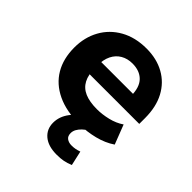

<svg xmlns="http://www.w3.org/2000/svg" viewBox="-193 -649 991 991"><g transform="rotate(45 303.0 -153.0)"><path d="M347 11Q249 11 182 -21Q115 -53 80.5 -111.5Q46 -170 46 -251Q46 -325 78.5 -384Q111 -443 171.5 -477Q232 -511 314 -511Q388 -511 444 -480Q500 -449 531 -391Q562 -333 562 -251V-209H174V-296H443L430 -281Q430 -344 400 -374.5Q370 -405 317 -405Q281 -405 253.5 -389Q226 -373 211 -343Q196 -313 196 -269V-254Q196 -202 213 -170Q230 -138 265 -123Q300 -108 354 -108Q392 -108 433.5 -118Q475 -128 507 -150L548 -44Q507 -16 453 -2.5Q399 11 347 11ZM373 205Q311 205 277 176.5Q243 148 243 101Q243 56 273 16Q303 -24 351 -46L401 0Q385 9 372.5 21Q360 33 352.5 46.5Q345 60 345 75Q345 97 359 107Q373 117 393 117Q409 117 421.5 114.5Q434 112 448 107L466 187Q442 197 421 201Q400 205 373 205Z"/></g></svg>

Font: Nunito Sans 8pt ExtraBold
Style: Regular
Weight: 800
Version: Version 3.101;gftools[0.9.27]